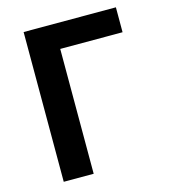

<svg xmlns="http://www.w3.org/2000/svg" viewBox="-108 -809 787 895"><g transform="rotate(-15 285.0 -361.5)"><path d="M88.9 0V-722.7H534.2V-602.5H233.4V0Z"/></g></svg>

Font: Bpmf GenYo Gothic B
Style: B
Weight: 700
Foundry: But Ko
Version: Version 1.320